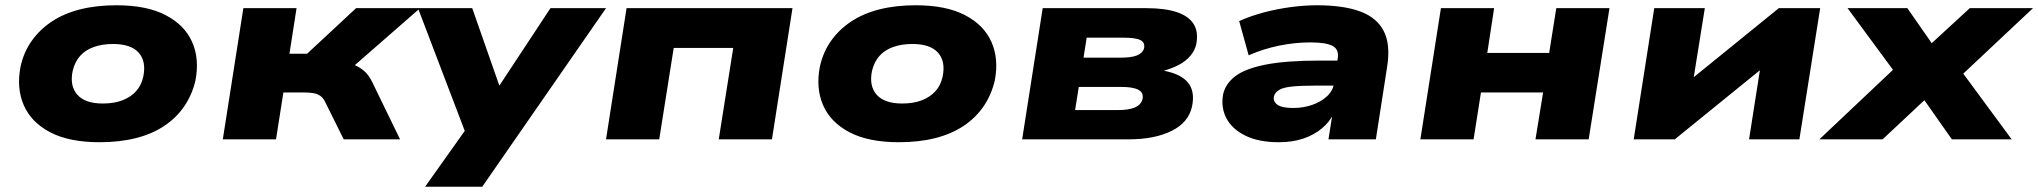

<svg xmlns="http://www.w3.org/2000/svg" viewBox="-20 -529 7739 729"><path d="M358 11Q243 11 171 -26.5Q99 -64 70.5 -129Q42 -194 58 -276Q70 -331 100.5 -374Q131 -417 177 -447.5Q223 -478 284.5 -493.5Q346 -509 422 -509Q537 -509 609 -471.5Q681 -434 709.5 -369.5Q738 -305 722 -223Q709 -168 679 -124.5Q649 -81 603 -50.5Q557 -20 495.5 -4.5Q434 11 358 11ZM370 -136Q413 -136 444.5 -148Q476 -160 496.5 -182.5Q517 -205 524 -238Q536 -296 506.5 -329Q477 -362 409 -362Q368 -362 336 -350.5Q304 -339 284 -316.5Q264 -294 256 -260Q244 -203 273.5 -169.5Q303 -136 370 -136Z M826 0 904 -498H1106L1079 -325H1146L1332 -498H1575L1275 -236L1267 -295Q1297 -293 1320 -284.5Q1343 -276 1361 -261Q1379 -246 1392 -220L1499 0H1285L1215 -141Q1208 -156 1197.5 -164Q1187 -172 1171.5 -175Q1156 -178 1133 -178H1056L1028 0Z M1594 180 1756 -48 1766 24 1567 -498H1773L1885 -178H1859L2070 -498H2281L1811 180Z M2281 0 2359 -498H2989L2911 0H2709L2764 -347H2538L2483 0Z M3393 11Q3278 11 3206 -26.5Q3134 -64 3105.5 -129Q3077 -194 3093 -276Q3105 -331 3135.5 -374Q3166 -417 3212 -447.5Q3258 -478 3319.5 -493.5Q3381 -509 3457 -509Q3572 -509 3644 -471.5Q3716 -434 3744.5 -369.5Q3773 -305 3757 -223Q3744 -168 3714 -124.5Q3684 -81 3638 -50.5Q3592 -20 3530.5 -4.5Q3469 11 3393 11ZM3405 -136Q3448 -136 3479.5 -148Q3511 -160 3531.5 -182.5Q3552 -205 3559 -238Q3571 -296 3541.5 -329Q3512 -362 3444 -362Q3403 -362 3371 -350.5Q3339 -339 3319 -316.5Q3299 -294 3291 -260Q3279 -203 3308.5 -169.5Q3338 -136 3405 -136Z M3861 0 3939 -498H4333Q4403 -498 4448 -483Q4493 -468 4512 -438Q4531 -408 4522 -361Q4517 -338 4500 -317.5Q4483 -297 4455.5 -282.5Q4428 -268 4390 -258L4396 -261Q4463 -249 4490.5 -215.5Q4518 -182 4506 -125Q4493 -64 4428.5 -32Q4364 0 4266 0ZM4062 -111H4223Q4267 -111 4290 -121.5Q4313 -132 4318 -153Q4323 -177 4302.5 -188Q4282 -199 4237 -199H4076ZM4094 -310H4232Q4277 -310 4298 -319Q4319 -328 4324 -346Q4328 -368 4309.5 -377Q4291 -386 4244 -386H4106Z M4835 11Q4760 11 4709.5 -13.5Q4659 -38 4637 -79Q4615 -120 4624 -171Q4633 -211 4670 -239.5Q4707 -268 4784.5 -283.5Q4862 -299 4992 -299H5083L5069 -204H4978Q4920 -204 4886 -200.5Q4852 -197 4836.5 -187.5Q4821 -178 4817 -163Q4813 -144 4830 -131.5Q4847 -119 4890 -119Q4928 -119 4961.5 -130.5Q4995 -142 5018 -163Q5041 -184 5045 -213L5059 -306Q5065 -341 5040 -354.5Q5015 -368 4955 -368Q4898 -368 4838 -356Q4778 -344 4721 -319L4685 -449Q4727 -468 4777.5 -481.5Q4828 -495 4880.5 -502Q4933 -509 4980 -509Q5081 -509 5144.5 -485.5Q5208 -462 5234 -411Q5260 -360 5247 -277L5204 0H5024L5040 -101L5046 -102Q5029 -66 4998.5 -41Q4968 -16 4927.5 -2.5Q4887 11 4835 11Z M5373 0 5451 -498H5653L5627 -328H5862L5889 -498H6091L6012 0H5810L5839 -178H5603L5575 0Z M6183 0 6261 -498H6453L6402 -180H6342L6734 -498H6891L6812 0H6621L6671 -319H6732L6339 0Z M6888 0 7211 -305 7210 -206 6995 -498H7222L7334 -337H7284L7459 -498H7699L7387 -205L7394 -304L7618 0H7391L7268 -175H7315L7128 0Z"/></svg>

Font: Nunito Sans 10pt Expanded Black
Style: Italic
Weight: 900
Width: 7
Italic angle: -9°
Designer: Vernon Adams
Foundry: Vernon Adams
Version: Version 3.101;gftools[0.9.27]